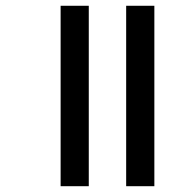

<svg xmlns="http://www.w3.org/2000/svg" viewBox="-20 -642 651 662"><path d="M415 0H512.2V-622.1H415ZM189 0H286.1V-622.1H189Z"/></svg>

Font: Noto Reveo Sans
Style: Regular
Weight: 500
Designer: Monotype Design Team
Foundry: Monotype Imaging Inc.
Version: Version 2.007